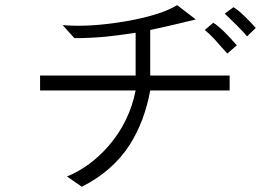

<svg xmlns="http://www.w3.org/2000/svg" viewBox="-20 -751 1040 732"><path d="M218.8 -655.3 263.7 -605.5Q322.3 -605.5 384.8 -611.3Q439.5 -617.2 497.1 -626V-479.5V-462.9H132.8V-406.2H497.1Q473.6 -287.1 394.5 -195.3Q325.2 -115.2 235.4 -78.1L292 -39.1Q410.2 -98.6 474.6 -199.2Q531.2 -288.1 552.7 -406.2H855.5V-462.9H552.7V-508.8V-636.7Q599.6 -646.5 644.5 -657.2Q685.5 -667 726.6 -676.8L655.3 -731.4Q591.8 -692.4 454.1 -668.9Q319.3 -646.5 218.8 -655.3ZM870.1 -723.6 836.9 -699.2Q855.5 -681.6 881.8 -655.3Q910.2 -627 921.9 -612.3L955.1 -644.5Q932.6 -669.9 911.1 -690.4Q885.7 -714.8 870.1 -723.6ZM793 -664.1 760.7 -636.7Q776.4 -624 795.9 -603.5Q807.6 -590.8 827.1 -568.4L846.7 -546.9L882.8 -578.1Q859.4 -605.5 835.9 -628.9Q808.6 -655.3 793 -664.1Z"/></svg>

Font: Dotum
Style: Regular
Weight: 400
Version: Version 2.21